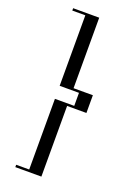

<svg xmlns="http://www.w3.org/2000/svg" viewBox="-186 -935 801 1149"><g transform="rotate(20 214.5 -361.0)"><path d="M70 130H153V-320H276V-403H153V-852H70V-867H236V-418H359V-305H236V145H70Z"/></g></svg>

Font: Facade Sud
Style: Regular
Weight: 100
Designer: Éléonore Fines
Foundry: Velvetyne Type Foundry
Version: Version 1.001;Glyphs 3.2 (3202)